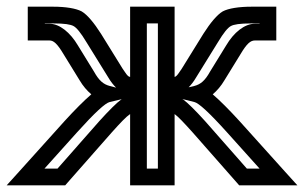

<svg xmlns="http://www.w3.org/2000/svg" viewBox="-127 -529 909 574"><path d="M262 -299C259 -300 258 -300 257 -301C254 -303 249 -309 240 -323L175 -428C154 -461 134 -485 117 -495C100 -504 69 -509 32 -509H-19H-44V-484V-433V-408H-19H21C33 -408 44 -399 63 -367L111 -289C121 -272 133 -258 146 -247C124 -228 97 -201 66 -167L-69 -17L-107 25H-51H57H68L75 17L207 -133C233 -162 250 -180 262 -188V0V25H287H370H395V0V-188C406 -180 423 -162 449 -133L581 17L588 25H600H706H762L724 -17L589 -167C558 -201 531 -228 509 -247C522 -258 534 -272 544 -289L592 -367C611 -399 622 -408 635 -408H674H699V-433V-484V-509H674H625C587 -509 556 -504 539 -495C522 -485 502 -461 481 -428L416 -323C407 -309 402 -303 399 -301C398 -300 397 -300 395 -299V-484V-509H370H287H262V-484V-299ZM220 -267 201 -272C182 -277 169 -288 154 -315L106 -393C83 -432 51 -458 21 -458H7V-459H32C66 -459 84 -456 93 -451C102 -446 114 -432 132 -402L197 -297C204 -285 212 -275 220 -267ZM239 -233C238 -233 237 -232 236 -232C222 -222 199 -199 170 -167L45 -25H6L103 -133C157 -193 188 -221 201 -224L239 -233ZM418 -233 454 -224C467 -221 498 -193 552 -133L649 -25H611L486 -167C457 -199 434 -222 420 -232C419 -232 418 -233 418 -233ZM437 -268C444 -275 452 -285 459 -297L524 -402C542 -432 554 -446 563 -451C572 -456 590 -459 625 -459H649V-458H635C604 -458 572 -432 549 -393L501 -315C486 -288 473 -277 454 -272L437 -268ZM312 -273V-459H345V-273V-249V-248V-224V-25H312V-224V-248V-249V-273Z"/></svg>

Font: Gamestation DisplayOutline
Style: Regular
Weight: 400
Designer: Jonas Hecksher
Foundry: Jonas Hecksher, Playtypeª, e-types AS
Version: Version 1.003